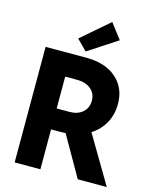

<svg xmlns="http://www.w3.org/2000/svg" viewBox="-139 -1062 938 1155"><g transform="rotate(15 330.5 -484.0)"><path d="M65.4 0V-719.7H325.2Q396 -719.7 452.4 -694.1Q508.8 -668.5 541.7 -619.1Q574.7 -569.8 574.7 -498.5Q574.7 -434.6 546.1 -381.8Q517.6 -329.1 464.4 -295.4L639.2 0H458.5L315.9 -249.5Q300.8 -248.5 285.2 -248.5H225.6V0ZM300.3 -577.1H225.6V-378.9H306.2Q356 -378.9 387 -406.2Q418 -433.6 418 -477.5Q418 -523.4 385.5 -550.3Q353 -577.1 300.3 -577.1ZM305.2 -754.9 241.7 -818.8 414.1 -967.8 486.3 -873.5Z"/></g></svg>

Font: Reddit Sans ExtraBold
Style: Regular
Weight: 800
Designer: Stephen Hutchings
Foundry: Reddit
Version: Version 1.014; ttfautohint (v1.8.4.7-5d5b)